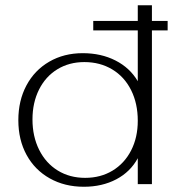

<svg xmlns="http://www.w3.org/2000/svg" viewBox="-20 -703 670 733"><path d="M620 -587H560V0H506V-99Q478 -47 424 -18.5Q370 10 300 10Q227 10 170 -22Q113 -54 81.5 -111.5Q50 -169 50 -244Q50 -319 81 -377Q112 -435 168 -467.5Q224 -500 296 -500Q366 -500 421 -472Q476 -444 506 -393V-587H336V-623H506V-683H560V-623H620ZM506 -242Q506 -308 480.5 -359Q455 -410 408.5 -438Q362 -466 302 -466Q244 -466 199 -438.5Q154 -411 129 -361Q104 -311 104 -247Q104 -182 129.5 -131Q155 -80 200.5 -52Q246 -24 305 -24Q364 -24 409.5 -51.5Q455 -79 480.5 -128.5Q506 -178 506 -242Z"/></svg>

Font: Fahkwang ExtraLight
Style: Regular
Weight: 275
Designer: Suppakit Chalermlarp | Katatrad Co.,Ltd.
Foundry: Cadson Demak Co.,Ltd.
Version: Version 1.000; ttfautohint (v1.6)